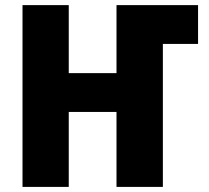

<svg xmlns="http://www.w3.org/2000/svg" viewBox="-20 -734 819 754"><path d="M68.4 0V-713.9H250V-446.8H437.5V-713.9H757.8V-561.5H619.6V0H437.5V-294.4H250V0Z"/></svg>

Font: Open Sans SemiCondensed ExtraBold
Style: Regular
Weight: 800
Width: 4
Designer: Monotype Design Team
Foundry: Monotype Imaging Inc.
Version: Version 3.000